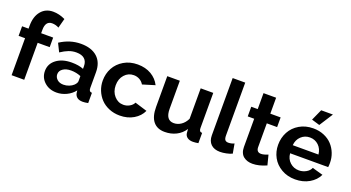

<svg xmlns="http://www.w3.org/2000/svg" viewBox="-51 -1326 3511 1922"><g transform="rotate(20 1704.5 -365.0)"><path d="M92.8 0V-394H23.9V-496.1H92.8V-527.8Q92.8 -625 140.4 -682.6Q188 -740.2 268.1 -740.2Q331.5 -740.2 397 -709L370.1 -607.9Q335.9 -627 296.9 -627Q262.7 -627 244.9 -603Q227.1 -579.1 227.1 -533.2V-496.1H355V-394H227.1V0Z M391.6 -154.8Q391.6 -231 454.1 -278.1Q516.6 -325.2 616.7 -325.2Q691.9 -325.2 742.7 -304.2V-332Q742.7 -382.3 713.1 -409.2Q683.6 -436 625.5 -436Q583.5 -436 545.4 -421.6Q507.3 -407.2 461.9 -377L418.5 -464.8Q523.4 -533.2 639.6 -533.2Q752 -533.2 814.2 -477.1Q876.5 -420.9 876.5 -316.9V-149.9Q876.5 -128.4 883.8 -119.4Q891.1 -110.4 908.7 -108.9V0Q875 6.8 851.6 6.8Q813 6.8 791.7 -10Q770.5 -26.9 765.6 -55.2L762.7 -82Q729 -38.6 678 -14.4Q627 9.8 573.7 9.8Q495.1 9.8 443.4 -37.1Q391.6 -84 391.6 -154.8ZM717.8 -127.9Q742.7 -152.8 742.7 -173.8V-227.1Q691.4 -248 637.7 -248Q585 -248 551.8 -225.3Q518.6 -202.6 518.6 -166Q518.6 -134.3 543.9 -111.1Q569.3 -87.9 611.8 -87.9Q641.6 -87.9 670.2 -98.9Q698.7 -109.9 717.8 -127.9Z M1245.6 9.8Q1183.6 9.8 1130.9 -12.5Q1078.1 -34.7 1043 -72Q1007.8 -109.4 988 -158.7Q968.3 -208 968.3 -262.2Q968.3 -335.9 1001.2 -397Q1034.2 -458 1097.9 -495.6Q1161.6 -533.2 1244.6 -533.2Q1327.6 -533.2 1389.2 -497.1Q1450.7 -460.9 1481.4 -398.9L1350.6 -358.9Q1334 -387.2 1305.7 -403.1Q1277.3 -418.9 1243.7 -418.9Q1185.1 -418.9 1145.8 -375Q1106.4 -331.1 1106.4 -262.2Q1106.4 -194.3 1146.5 -149.2Q1186.5 -104 1243.7 -104Q1279.3 -104 1309.8 -121.6Q1340.3 -139.2 1352.5 -166L1483.4 -126Q1455.6 -64.9 1392.6 -27.6Q1329.6 9.8 1245.6 9.8Z M1560.5 -195.8V-523.9H1694.3V-225.1Q1694.3 -104 1781.2 -104Q1821.8 -104 1857.9 -128.4Q1894 -152.8 1916.5 -199.2V-523.9H2050.3V-149.9Q2050.3 -128.4 2057.6 -119.4Q2064.9 -110.4 2082.5 -108.9V0Q2050.3 5.9 2024.4 5.9Q1988.3 5.9 1965.6 -10.5Q1942.9 -26.9 1939.5 -56.2L1936.5 -98.1Q1901.9 -44.9 1847.2 -17.6Q1792.5 9.8 1725.6 9.8Q1644.5 9.8 1602.5 -42.5Q1560.5 -94.7 1560.5 -195.8Z M2182.1 -730H2315.9V-168Q2315.9 -133.3 2327.1 -120.1Q2338.4 -106.9 2360.8 -106.9Q2393.1 -106.9 2423.8 -121.1L2441.9 -19Q2415.5 -6.8 2379.9 0.5Q2344.2 7.8 2314 7.8Q2251.5 7.8 2216.8 -25.9Q2182.1 -59.6 2182.1 -121.1Z M2808.1 -26.9Q2728 8.8 2660.2 8.8Q2631.3 8.8 2607.4 1.5Q2583.5 -5.9 2564.5 -20.8Q2545.4 -35.6 2534.7 -61Q2523.9 -86.4 2523.9 -120.1V-420.9H2455.1V-523.9H2523.9V-693.8H2658.2V-523.9H2768.1V-420.9H2658.2V-165Q2659.7 -113.8 2708 -113.8Q2736.3 -113.8 2781.2 -132.8Z M3157.2 -585 3071.3 -610.8 3125 -730H3250ZM3114.3 9.8Q3032.2 9.8 2968.3 -27.3Q2904.3 -64.5 2871.1 -125.2Q2837.9 -186 2837.9 -258.8Q2837.9 -333.5 2871.1 -395.8Q2904.3 -458 2968.3 -495.6Q3032.2 -533.2 3115.2 -533.2Q3177.7 -533.2 3229.7 -511.2Q3281.7 -489.3 3316.2 -451.9Q3350.6 -414.6 3369.4 -366.2Q3388.2 -317.9 3388.2 -264.2Q3388.2 -236.3 3385.3 -219.2H2980Q2984.9 -159.7 3024.9 -123.8Q3064.9 -87.9 3119.1 -87.9Q3159.7 -87.9 3195.1 -107.7Q3230.5 -127.4 3243.2 -159.2L3357.9 -127Q3328.6 -65.4 3263.9 -27.8Q3199.2 9.8 3114.3 9.8ZM2977.1 -304.2H3251Q3245.1 -363.3 3206.8 -399.7Q3168.5 -436 3113.3 -436Q3059.1 -436 3020.5 -399.4Q2981.9 -362.8 2977.1 -304.2Z"/></g></svg>

Font: Rawline
Style: Bold
Weight: 700
Designer: Matt McInerney, Pablo Impallari, Rodrigo Fuenzalida
Foundry: Matt McInerney, Pablo Impallari, Rodrigo Fuenzalida
Version: Version 4.020;PS 004.020;hotconv 1.0.88;makeotf.lib2.5.64775